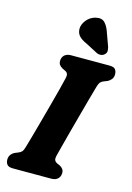

<svg xmlns="http://www.w3.org/2000/svg" viewBox="-139 -1012 745 1081"><g transform="rotate(15 234.0 -471.5)"><path d="M267.5 -130.5Q264 -114 267.8 -105.8Q271.5 -97.5 281 -92.5L298.5 -85Q324.5 -71.5 324.5 -47.5Q324.5 -26 311 -13Q297.5 0 273 0H50Q24 0 15 -11.5Q6 -23 6 -40.5Q6 -58 15.8 -70Q25.5 -82 38.5 -87.5L57 -95Q69.5 -100 76.2 -108Q83 -116 88.5 -135.5Q96.5 -162.5 108.5 -205.5Q120.5 -248.5 134.5 -299.5Q148.5 -350.5 162.2 -401.8Q176 -453 187.5 -497Q199 -541 205.5 -570Q212 -597.5 191.5 -607L175 -615Q149 -628.5 149 -652.5Q149 -674 162.5 -687Q176 -700 201.5 -700H424Q450.5 -700 459.2 -688.8Q468 -677.5 468 -660Q468 -642 458 -630.2Q448 -618.5 434.5 -612.5L415 -605Q402.5 -599.5 396.5 -592Q390.5 -584.5 385 -566Q376 -535.5 363 -487.8Q350 -440 335 -385.2Q320 -330.5 306.2 -278.5Q292.5 -226.5 282 -186.8Q271.5 -147 267.5 -130.5ZM363.5 -873 390.5 -798.5Q393.5 -786.5 393.5 -775.8Q393.5 -765 383.5 -755.5Q374.5 -747 362 -745.5Q349.5 -744 339 -749L268 -786Q236.5 -800 222.5 -816Q208.5 -832 208 -857Q208.5 -882.5 227.8 -907Q247 -931.5 278 -940Q314.5 -949 333.2 -929.2Q352 -909.5 363.5 -873Z"/></g></svg>

Font: Fraunces 72pt S100
Style: Bold Italic
Weight: 700
Italic angle: -16°
Version: Version 1.000; ttfautohint (v1.8.3)